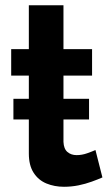

<svg xmlns="http://www.w3.org/2000/svg" viewBox="-20 -714 425 743"><path d="M31.9 -251.7V-331.6H324.6V-251.7ZM376.3 -27.4Q358.5 -19.6 334.8 -11Q311 -2.3 283.6 3.3Q256.1 8.8 227.6 8.8Q190.7 8.8 159.6 -4Q128.5 -16.9 110.1 -45.5Q91.6 -74 91.6 -120V-421.4H23.3V-523.8H91.6V-693.7H225.6V-523.8H336.3V-421.4H225.6V-165.1Q226.7 -138 241 -125.8Q255.3 -113.7 276.5 -113.7Q297.1 -113.7 317.3 -120.9Q337.5 -128.1 349.4 -133.4Z"/></svg>

Font: Raleway Thin
Style: Regular
Weight: 100
Designer: Matt McInerney, Pablo Impallari, Rodrigo Fuenzalida
Foundry: Matt McInerney, Pablo Impallari, Rodrigo Fuenzalida
Version: Version 4.026